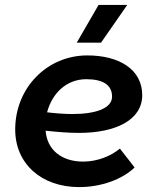

<svg xmlns="http://www.w3.org/2000/svg" viewBox="-20 -753 646 783"><path d="M303 10C392 10 478 -21 529 -70L469 -147C433 -117 378 -94 319 -94C232 -94 172 -141 166 -220C212 -215 258 -211 302 -211C451 -211 560 -263 560 -365C560 -470 466 -527 336 -527C172 -527 42 -395 42 -225C42 -85 149 10 303 10ZM392 -579 499 -733H382L293 -579ZM172 -295C193 -374 252 -430 332 -430C402 -430 437 -405 437 -359C437 -310 368 -288 275 -288C241 -288 206 -291 172 -295Z"/></svg>

Font: Fixel Display 20240404 SemiBold
Style: Italic
Weight: 600
Italic angle: -10°
Designer: AlfaBravo + MacPaw
Foundry: Kyrylo Tkachov, Marchela Mozhyna, Serhii Makarenko, Maria Weinstein, Zakhar Kryvoshyya
Version: Version 1.211;Glyphs 3.2 (3225)